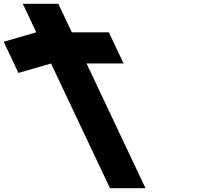

<svg xmlns="http://www.w3.org/2000/svg" viewBox="-312 -996 1060 1016"><path d="M-214.4 -610 -42 -660 270 0H458L146 -660H342L264 -825H68L-3.4 -976H-191.4L-120 -825L-292.4 -775Z"/></svg>

Font: Hussar
Style: BdOpOblFive
Weight: 700
Foundry: Cannot Into Space Fonts
Version: Version 2.00